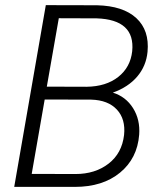

<svg xmlns="http://www.w3.org/2000/svg" viewBox="-20 -731 639 751"><path d="M35.6 0 159.2 -710.9 359.4 -710.4Q461.4 -708 513.2 -660.2Q564.9 -612.3 557.1 -528.3Q551.8 -472.7 516.6 -431.4Q481.4 -390.1 421.4 -368.7Q472.2 -353 500.5 -307.9Q528.8 -262.7 524.4 -204.1Q517.1 -111.3 449.5 -55.7Q381.8 0 272.9 0ZM154.8 -341.8 104 -50.8 274.9 -50.3Q352.1 -50.3 404.5 -90.8Q457 -131.3 465.3 -203.1Q471.7 -265.1 437.3 -302.2Q402.8 -339.4 336.9 -341.3ZM163.1 -392.1 318.8 -391.6Q395 -392.6 442.6 -430.2Q490.2 -467.8 497.1 -530.8Q509.3 -654.3 357.9 -659.2L210 -659.7Z"/></svg>

Font: TypoPRO Roboto
Style: Italic
Weight: 300
Italic angle: -12°
Designer: Google
Version: Version 2.136; 2016